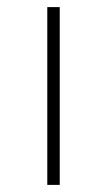

<svg xmlns="http://www.w3.org/2000/svg" viewBox="-20 -520 301 540"><path d="M113 0V-500H148V0Z"/></svg>

Font: TitilliumText22L Th
Style: Thin
Weight: 100
Designer: Campivisivi
Foundry: Campivisivi
Version: 1.000